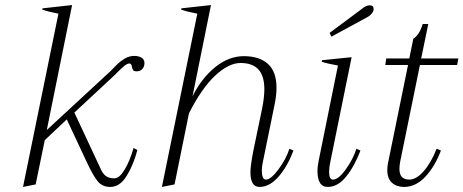

<svg xmlns="http://www.w3.org/2000/svg" viewBox="-20 -729 1832 759"><path d="M433 -432 274 -284 380 -57Q389 -39 401 -31.5Q413 -24 432 -24Q452 -24 472.5 -58Q493 -92 508 -144L523 -136Q508 -78 481 -34Q454 10 416 10Q385 10 367 -11.5Q349 -33 324 -86L244 -257L157 -175L121 0L71 10L211 -675Q173 -682 147 -691L148 -696L265 -709L165 -215L417 -448Q422 -453 438 -469.5Q454 -486 472.5 -497Q491 -508 510 -508Q528 -508 539.5 -501Q551 -494 551 -480Q551 -465 542.5 -456Q534 -447 520 -447Q510 -447 506.5 -451.5Q503 -456 501 -467Q499 -478 492 -478Q483 -478 471.5 -468.5Q460 -459 449 -448Q438 -437 433 -432Z M1140 -134Q1117 -72 1081.5 -31Q1046 10 1006 10Q970 10 970 -48Q970 -73 981 -131L1016 -299Q1025 -344 1025 -376Q1025 -429 1001.5 -454.5Q978 -480 931 -480Q884 -480 830.5 -430Q777 -380 727 -281L670 0L620 10L760 -675Q722 -682 696 -691L697 -696L814 -709L741 -348Q776 -419 830 -463Q884 -507 944 -507Q1005 -507 1039 -476.5Q1073 -446 1073 -382Q1073 -352 1066 -318L1018 -83Q1015 -68 1015 -54Q1015 -38 1019 -28.5Q1023 -19 1031 -19Q1051 -19 1081.5 -60.5Q1112 -102 1124 -141Z M1283 -599 1408 -692Q1426 -708 1442 -708Q1457 -708 1457 -693Q1457 -685 1450 -676Q1443 -667 1430 -660L1290 -584ZM1235 -52Q1235 -72 1240 -95L1316 -470Q1271 -478 1252 -485L1253 -491L1370 -503L1286 -90Q1281 -68 1281 -50Q1281 -19 1296 -19Q1318 -19 1347 -59.5Q1376 -100 1389 -141L1405 -134Q1381 -71 1348 -30.5Q1315 10 1276 10Q1254 10 1244.5 -7Q1235 -24 1235 -52Z M1562 -90Q1559 -74 1559 -61Q1559 -19 1598 -19Q1626 -19 1655.5 -53Q1685 -87 1706 -141L1723 -134Q1700 -72 1662 -31Q1624 10 1577 10Q1548 10 1529.5 -6.5Q1511 -23 1511 -57Q1511 -70 1514 -85L1593 -472H1503L1507 -498H1598L1614 -576Q1638 -591 1651 -634H1673L1645 -498H1792L1787 -472H1640Z"/></svg>

Font: Trirong ExtraLight
Style: Italic
Weight: 275
Italic angle: -12°
Designer: Katatrad Team
Foundry: CadsonDemak
Version: Version 1.003